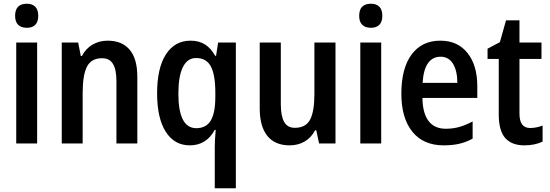

<svg xmlns="http://www.w3.org/2000/svg" viewBox="-20 -769 2948 1029"><path d="M185 -684Q185 -652 169 -636Q153 -620 124 -620Q94 -620 77.5 -636Q61 -652 61 -684Q61 -749 124 -749Q153 -749 169 -733Q185 -717 185 -684ZM179 0H67V-541H179Z M716 -357V0H604V-334Q604 -396 585.5 -426.5Q567 -457 527 -457Q470 -457 446.5 -412.5Q423 -368 423 -270V0H311V-541H399L413 -469H419Q440 -509 476 -530Q512 -551 557 -551Q634 -551 675 -502.5Q716 -454 716 -357Z M1131 17Q1131 -16 1136 -73H1131Q1086 10 997 10Q915 10 868.5 -62.5Q822 -135 822 -269Q822 -405 869.5 -478Q917 -551 1001 -551Q1047 -551 1079 -530.5Q1111 -510 1133 -470H1138L1149 -541H1244V240H1131ZM1134 -249V-272Q1134 -368 1110 -413Q1086 -458 1031 -458Q984 -458 960 -409Q936 -360 936 -267Q936 -82 1032 -82Q1085 -82 1109.5 -123Q1134 -164 1134 -249Z M1778 0H1690L1675 -71H1669Q1648 -31 1612.5 -10.5Q1577 10 1532 10Q1454 10 1413 -40.5Q1372 -91 1372 -188V-541H1485V-211Q1485 -147 1503 -115.5Q1521 -84 1560 -84Q1619 -84 1642 -128Q1665 -172 1665 -265V-541H1778Z M2029 -684Q2029 -652 2013 -636Q1997 -620 1968 -620Q1938 -620 1921.5 -636Q1905 -652 1905 -684Q1905 -749 1968 -749Q1997 -749 2013 -733Q2029 -717 2029 -684ZM2023 0H1911V-541H2023Z M2538 -307V-244H2244Q2245 -163 2276.5 -121Q2308 -79 2369 -79Q2408 -79 2441.5 -88.5Q2475 -98 2513 -118V-26Q2478 -7 2441.5 1.5Q2405 10 2358 10Q2249 10 2190 -63Q2131 -136 2131 -267Q2131 -403 2186 -477Q2241 -551 2340 -551Q2433 -551 2485.5 -485Q2538 -419 2538 -307ZM2245 -325H2431Q2431 -389 2408 -427Q2385 -465 2341 -465Q2298 -465 2273.5 -430Q2249 -395 2245 -325Z M2888 -96V-10Q2846 10 2790 10Q2723 10 2688 -29Q2653 -68 2653 -156V-453H2593V-508L2659 -543L2692 -660H2764V-541H2882V-453H2764V-160Q2764 -83 2821 -83Q2854 -83 2888 -96Z"/></svg>

Font: Noto Sans Display Medium Narrow
Style: Regular
Weight: 500
Width: 4
Designer: Monotype Design team
Foundry: Monotype Imaging Inc.
Version: Version 1.000